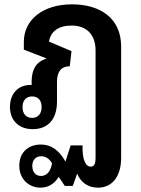

<svg xmlns="http://www.w3.org/2000/svg" viewBox="-20 -588 651 886"><path d="M167 278C207 278 234 256 251 228L279 270H316L336 213C351 251 384 278 432 278C503 278 539 219 539 141V-374C539 -504 442 -568 312 -568C176 -568 90 -495 90 -395V-359L193 -319V-317C145 -302 126 -265 126 -211V-195C124 -196 123 -196 121 -196C62 -196 26 -154 26 -95C26 -34 65 8 131 8C198 8 243 -34 243 -119V-209C243 -251 257 -282 302 -282L310 -352L206 -396C214 -442 248 -470 311 -470C376 -470 421 -432 421 -355V142C421 164 416 181 399 181C375 181 359 149 361 83H306L282 158L277 149C253 110 221 79 168 79C113 79 69 113 69 177C69 240 115 278 167 278ZM128 -44C100 -44 84 -63 84 -94C84 -124 100 -143 128 -143C156 -143 172 -125 172 -94C172 -63 156 -44 128 -44ZM169 224C144 224 129 205 129 177C129 153 143 133 170 133C188 133 206 142 220 165C216 194 201 224 169 224Z"/></svg>

Font: Noto Sans Thai Looped SemiCondensed SemiBold
Style: Regular
Weight: 600
Width: 4
Designer: Sasikarn Vongin, Ben Mitchell
Foundry: The Fontpad Ltd
Version: Version 1.001